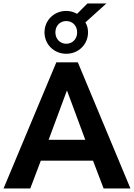

<svg xmlns="http://www.w3.org/2000/svg" viewBox="-27 -1074 763 1094"><path d="M145.5 0 205.6 -158.7H502.9L563.5 0H716.3L416.5 -718.8H293.9L-6.8 0ZM350.6 -767.6C420.9 -767.6 474.6 -821.3 474.6 -889.6C474.6 -911.1 469.7 -929.7 459.5 -946.3L579.1 -1054.2H471.2L412.1 -995.1C393.6 -1005.9 373 -1011.7 350.6 -1011.7C280.3 -1011.7 226.6 -958 226.6 -889.6C226.6 -821.3 280.3 -767.6 350.6 -767.6ZM355.5 -556.2 459 -277.3H250L353.5 -556.2ZM350.6 -824.7C314.5 -824.7 288.6 -852.5 288.6 -889.6C288.6 -926.8 314.5 -954.1 350.6 -954.1C386.7 -954.1 412.6 -926.8 412.6 -889.6C412.6 -852.5 386.7 -824.7 350.6 -824.7Z"/></svg>

Font: Winston
Style: Bold
Weight: 700
Designer: Vernon Adams, Kim Jin-seong, David Berlow, Cristiano Sobral
Foundry: The Winston Project Authors
Version: Version 3.004